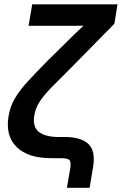

<svg xmlns="http://www.w3.org/2000/svg" viewBox="-20 -748 576 908"><path d="M296.4 140.1 312.5 47.4Q316.9 17.1 308.1 8.5Q299.3 0 264.6 0H221.2Q112.8 0 58.8 -52.5Q4.9 -105 20.5 -198.7Q27.8 -244.6 50.8 -283.4Q73.7 -322.3 113.3 -365Q152.8 -407.7 209.5 -465.3L289.6 -543.9Q308.1 -563 330.1 -584Q352.1 -605 375 -626.5Q350.6 -626 326.2 -626Q301.8 -626 277.3 -626Q272.9 -626 269 -626Q265.1 -626 261.2 -626H115.2L132.3 -727.5H535.6L521 -635.7L317.4 -428.7Q260.3 -372.1 223.6 -334.7Q187 -297.4 167.5 -267.1Q147.9 -236.8 142.1 -202.1Q133.3 -147 164.6 -123.5Q195.8 -100.1 258.3 -100.1H286.1Q363.8 -100.1 398.2 -66.9Q432.6 -33.7 420.4 41L403.8 140.1Z"/></svg>

Font: Inter Display SemiBold
Style: Italic
Weight: 600
Italic angle: -9.39999°
Designer: Rasmus Andersson
Foundry: rsms
Version: Version 4.000;git-a52131595